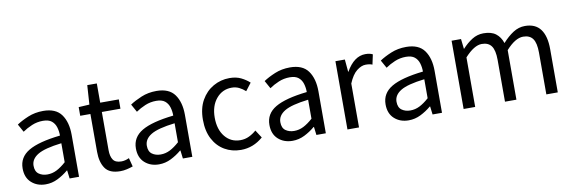

<svg xmlns="http://www.w3.org/2000/svg" viewBox="-51 -1094 4479 1504"><g transform="rotate(-10 2188.0 -341.5)"><path d="M217 13Q149 13 104 -27.5Q59 -68 59 -141Q59 -230 139.5 -277.5Q220 -325 392 -344Q392 -379 382.5 -410.5Q373 -442 349 -461.5Q325 -481 280 -481Q233 -481 191.5 -463.5Q150 -446 117 -423L82 -486Q119 -511 174 -534Q229 -557 295 -557Q395 -557 439 -496Q483 -435 483 -334V0H408L400 -65H397Q358 -32 312.5 -9.5Q267 13 217 13ZM243 -61Q282 -61 317.5 -79Q353 -97 392 -132V-283Q257 -267 202 -233.5Q147 -200 147 -147Q147 -101 175 -81Q203 -61 243 -61Z M810 13Q724 13 690 -36.5Q656 -86 656 -168V-469H575V-538L661 -543L671 -696H747V-543H895V-469H747V-165Q747 -116 765.5 -88.5Q784 -61 831 -61Q861 -61 893 -76L911 -7Q888 1 862 7Q836 13 810 13Z M1118 13Q1050 13 1005 -27.5Q960 -68 960 -141Q960 -230 1040.5 -277.5Q1121 -325 1293 -344Q1293 -379 1283.5 -410.5Q1274 -442 1250 -461.5Q1226 -481 1181 -481Q1134 -481 1092.5 -463.5Q1051 -446 1018 -423L983 -486Q1020 -511 1075 -534Q1130 -557 1196 -557Q1296 -557 1340 -496Q1384 -435 1384 -334V0H1309L1301 -65H1298Q1259 -32 1213.5 -9.5Q1168 13 1118 13ZM1144 -61Q1183 -61 1218.5 -79Q1254 -97 1293 -132V-283Q1158 -267 1103 -233.5Q1048 -200 1048 -147Q1048 -101 1076 -81Q1104 -61 1144 -61Z M1770 13Q1698 13 1640.5 -20.5Q1583 -54 1549.5 -117.5Q1516 -181 1516 -271Q1516 -362 1552 -425.5Q1588 -489 1647.5 -523Q1707 -557 1777 -557Q1830 -557 1868.5 -538Q1907 -519 1935 -493L1889 -433Q1866 -454 1839.5 -467Q1813 -480 1781 -480Q1707 -480 1658.5 -422.5Q1610 -365 1610 -271Q1610 -177 1656.5 -120Q1703 -63 1778 -63Q1816 -63 1848 -78.5Q1880 -94 1906 -117L1946 -55Q1868 13 1770 13Z M2180 13Q2112 13 2067 -27.5Q2022 -68 2022 -141Q2022 -230 2102.5 -277.5Q2183 -325 2355 -344Q2355 -379 2345.5 -410.5Q2336 -442 2312 -461.5Q2288 -481 2243 -481Q2196 -481 2154.5 -463.5Q2113 -446 2080 -423L2045 -486Q2082 -511 2137 -534Q2192 -557 2258 -557Q2358 -557 2402 -496Q2446 -435 2446 -334V0H2371L2363 -65H2360Q2321 -32 2275.5 -9.5Q2230 13 2180 13ZM2206 -61Q2245 -61 2280.5 -79Q2316 -97 2355 -132V-283Q2220 -267 2165 -233.5Q2110 -200 2110 -147Q2110 -101 2138 -81Q2166 -61 2206 -61Z M2618 0V-543H2693L2702 -444H2704Q2768 -557 2858 -557Q2894 -557 2916 -545L2899 -466Q2881 -475 2846 -475Q2812 -475 2775 -446Q2738 -417 2710 -349V0Z M3104 13Q3036 13 2991 -27.5Q2946 -68 2946 -141Q2946 -230 3026.5 -277.5Q3107 -325 3279 -344Q3279 -379 3269.5 -410.5Q3260 -442 3236 -461.5Q3212 -481 3167 -481Q3120 -481 3078.5 -463.5Q3037 -446 3004 -423L2969 -486Q3006 -511 3061 -534Q3116 -557 3182 -557Q3282 -557 3326 -496Q3370 -435 3370 -334V0H3295L3287 -65H3284Q3245 -32 3199.5 -9.5Q3154 13 3104 13ZM3130 -61Q3169 -61 3204.5 -79Q3240 -97 3279 -132V-283Q3144 -267 3089 -233.5Q3034 -200 3034 -147Q3034 -101 3062 -81Q3090 -61 3130 -61Z M3542 0V-543H3617L3626 -464H3628Q3664 -504 3706 -530.5Q3748 -557 3797 -557Q3860 -557 3895.5 -529.5Q3931 -502 3947 -453Q3989 -500 4033 -528.5Q4077 -557 4127 -557Q4210 -557 4250.5 -502.5Q4291 -448 4291 -344V0H4200V-332Q4200 -409 4175.5 -443Q4151 -477 4099 -477Q4036 -477 3962 -394V0H3871V-332Q3871 -409 3846.5 -443Q3822 -477 3770 -477Q3709 -477 3634 -394V0Z"/></g></svg>

Font: Gothic Nguyen
Style: Regular
Weight: 400
Designer: MORI Takayuki
Version: Version 1.220;July 21, 2023;FontCreator 14.0.0.2814 64-bit